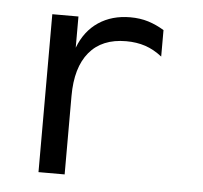

<svg xmlns="http://www.w3.org/2000/svg" viewBox="-41 -508 582 550"><g transform="rotate(5 250.0 -232.5)"><path d="M410.2 -360.4Q386.7 -378.9 361.8 -387.2Q336.9 -395.5 306.6 -395.5Q237.3 -395.5 200.7 -351.6Q164.1 -307.6 164.1 -225.6V0H88.9V-454.1H164.1V-364.3Q182.6 -413.1 221.2 -439Q259.8 -464.8 312.5 -464.8Q340.8 -464.8 364.3 -457.5Q387.7 -450.2 410.2 -436.5Z"/></g></svg>

Font: BabelStone Flags
Style: Regular
Weight: 400
Designer: Andrew West
Foundry: BabelStone
Version: Version 4.12